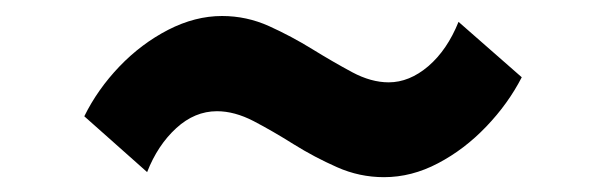

<svg xmlns="http://www.w3.org/2000/svg" viewBox="-20 -538 778 246"><path d="M472 -311Q440.5 -311 411.8 -323.8Q383 -336.5 356.2 -353.2Q329.5 -370 305 -382.8Q280.5 -395.5 258 -395.5Q229.5 -395.5 205.8 -373.8Q182 -352 168.5 -317.5L88 -389Q105 -423.5 133 -452.8Q161 -482 195.5 -499.8Q230 -517.5 264.5 -517.5Q296 -517.5 324.8 -504.5Q353.5 -491.5 380.2 -475Q407 -458.5 431.2 -445.5Q455.5 -432.5 478 -432.5Q504.5 -432.5 528.8 -453.2Q553 -474 567.5 -510L648.5 -439Q631 -405 603 -375.8Q575 -346.5 541.2 -328.8Q507.5 -311 472 -311Z"/></svg>

Font: Spartan Thin
Style: Bold
Weight: 700
Version: Version 1.004